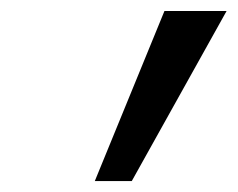

<svg xmlns="http://www.w3.org/2000/svg" viewBox="-20 -833 433 350"><path d="M393.1 -813 220.2 -502.9H152.8L279.8 -813Z"/></svg>

Font: Arimo
Style: Italic
Weight: 400
Italic angle: -12°
Designer: Steve Matteson
Foundry: Monotype Imaging Inc.
Version: Version 1.33